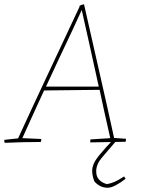

<svg xmlns="http://www.w3.org/2000/svg" viewBox="-23 -665 662 902"><path d="M-1 6Q-2 3 -2.5 -1Q-3 -5 -3 -8L62 -15Q133 -170 205.5 -324Q278 -478 350 -632L351 -638Q360 -643 372 -645L373 -639Q408 -483 443.5 -328Q479 -173 513 -17L569 -13Q569 -5 567 1Q526 2 484.5 2.5Q443 3 401 4Q401 2 401 -2.5Q401 -7 402 -10L495 -16Q479 -86 467 -140.5Q455 -195 445 -243L184 -240Q152 -170 124.5 -110Q97 -50 82 -16L171 -12Q171 -10 170.5 -5.5Q170 -1 168 2Q123 2 84 3Q45 4 -1 6ZM361 -618Q344 -580 316.5 -521.5Q289 -463 256.5 -394.5Q224 -326 193 -258H441Q430 -307 419 -357.5Q408 -408 394.5 -468.5Q381 -529 363 -609ZM509 -9H528Q484 43 457 74Q430 105 429 137Q428 164 443 179.5Q458 195 480 200Q500 196 516 189Q532 182 560 164L567 175Q544 193 521.5 205Q499 217 483 217Q447 217 421 188Q417 180 413.5 165.5Q410 151 410 138Q410 105 441 67Q472 29 509 -9Z"/></svg>

Font: Labrada Thin
Style: Italic
Weight: 100
Italic angle: -7°
Designer: Mercedes Jáuregui
Foundry: Omnibus-Type Team
Version: Version 1.000; ttfautohint (v1.8.4.7-5d5b)